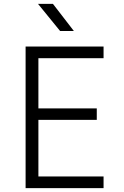

<svg xmlns="http://www.w3.org/2000/svg" viewBox="-20 -970 640 990"><path d="M290 -810H361L253 -950H176ZM112 0H514V-60H178V-352H479V-411H178V-670H514V-730H112Z"/></svg>

Font: JetBrains Mono ExtraLight
Style: Regular
Weight: 240
Monospace: yes
Designer: Philipp Nurullin, Konstantin Bulenkov
Foundry: JetBrains
Version: Version 2.305